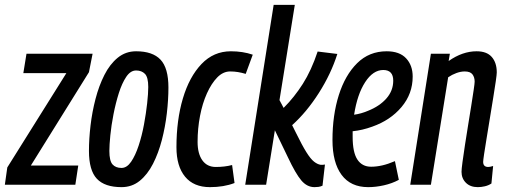

<svg xmlns="http://www.w3.org/2000/svg" viewBox="-36 -760 2079 790"><path d="M-16 0 -6 -71 237 -459H60L73 -539H345L330 -463L91 -79H286L274 0Z M464 10Q395 10 362.5 -24.5Q330 -59 330 -139Q330 -188 336.5 -243.5Q343 -299 357 -353Q371 -407 393.5 -451.5Q416 -496 448.5 -522.5Q481 -549 524 -549Q592 -549 624.5 -514.5Q657 -480 657 -400Q657 -350 650.5 -294Q644 -238 630 -184Q616 -130 593.5 -86Q571 -42 539 -16Q507 10 464 10ZM464 -69Q486 -69 503.5 -94.5Q521 -120 534.5 -161Q548 -202 556.5 -248Q565 -294 569.5 -335Q574 -376 574 -402Q574 -442 560.5 -456Q547 -470 524 -470Q501 -470 483.5 -444Q466 -418 453 -377Q440 -336 431 -290Q422 -244 418 -203.5Q414 -163 414 -139Q414 -98 427 -83.5Q440 -69 464 -69Z M828 10Q761 10 725.5 -33Q690 -76 690 -154Q690 -266 716.5 -355Q743 -444 793 -496.5Q843 -549 914 -549Q963 -549 1004 -535L975 -456Q958 -461 943 -463.5Q928 -466 911 -466Q882 -466 858 -441.5Q834 -417 815.5 -376Q797 -335 787 -283Q777 -231 777 -176Q777 -128 796.5 -100.5Q816 -73 852 -73Q870 -73 887 -75Q904 -77 919 -81L929 -7Q885 10 828 10Z M973 0 1090 -740H1177L1114 -348L1131 -316Q1175 -360 1210 -415Q1245 -470 1271 -548L1352 -538Q1326 -456 1276 -377.5Q1226 -299 1166 -245L1182 -213Q1207 -162 1224.5 -134Q1242 -106 1256 -95Q1270 -84 1283 -82Q1291 -81 1301 -83L1291 4Q1282 8 1274 9Q1266 10 1258 10Q1227 10 1203.5 -18Q1180 -46 1149 -112L1095 -224L1059 0Z M1605 -20Q1577 -5 1543.5 2.5Q1510 10 1479 10Q1407 10 1369.5 -40.5Q1332 -91 1332 -184Q1332 -286 1358 -368.5Q1384 -451 1433.5 -500Q1483 -549 1555 -549Q1608 -549 1635 -520Q1662 -491 1662 -445Q1662 -374 1616 -319.5Q1570 -265 1496 -239Q1455 -224 1415 -220Q1415 -209 1415 -197Q1415 -133 1434.5 -103.5Q1454 -74 1491 -74Q1513 -74 1537 -79.5Q1561 -85 1589 -97ZM1541 -472Q1499 -472 1466.5 -422Q1434 -372 1421 -288Q1450 -292 1478 -304Q1526 -323 1554 -355Q1582 -387 1582 -428Q1582 -472 1541 -472Z M1737 -539H1815L1810 -509Q1867 -549 1925 -549Q1967 -549 1987.5 -525.5Q2008 -502 2008 -462Q2008 -454 2004 -426Q2000 -398 1993.5 -358.5Q1987 -319 1980 -275.5Q1973 -232 1966.5 -193Q1960 -154 1956 -127Q1952 -100 1952 -94Q1952 -73 1973 -73Q1977 -73 1981.5 -74Q1986 -75 1993 -77L1986 -5Q1974 3 1959 6.5Q1944 10 1930 10Q1899 10 1881 -8Q1863 -26 1863 -53Q1863 -64 1867 -93.5Q1871 -123 1877 -162.5Q1883 -202 1890 -244.5Q1897 -287 1903 -325Q1909 -363 1913 -390Q1917 -417 1917 -424Q1917 -442 1908 -454Q1899 -466 1876 -466Q1860 -466 1842 -459.5Q1824 -453 1808 -442L1737 0H1652Z"/></svg>

Font: Georama Condensed Medium
Style: Italic
Weight: 500
Width: 3
Italic angle: -9°
Designer: Jean-Baptiste Levee
Foundry: Production Type
Version: Version 1.000